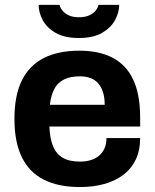

<svg xmlns="http://www.w3.org/2000/svg" viewBox="-20 -743 624 775"><path d="M302.7 12Q216.3 12 157.4 -17.5Q98.5 -47 68.4 -108Q38.3 -169 38.3 -263.2Q38.3 -357.8 68.3 -418.4Q98.3 -479 156.5 -508.7Q214.8 -538.4 300.1 -538.4Q380.3 -538.4 435 -509.7Q489.8 -481 517.7 -421.6Q545.7 -362.1 545.7 -267.9V-232.3H179.4Q181 -186.2 193.5 -154.3Q205.9 -122.4 232.5 -106.6Q259.2 -90.7 302.7 -90.7Q326.5 -90.7 346.2 -96.7Q365.9 -102.7 380.1 -114.8Q394.3 -126.9 402.1 -144.8Q409.8 -162.7 409.8 -185.7H545.7Q545.7 -136.4 528.1 -99.2Q510.5 -62 478 -37.4Q445.5 -12.9 401 -0.4Q356.5 12 302.7 12ZM181.2 -320.1H402.6Q402.6 -350.5 395.4 -372.1Q388.3 -393.7 375.2 -407.9Q362.1 -422.1 343.7 -428.5Q325.2 -434.9 301.9 -434.9Q264.2 -434.9 238.7 -422.3Q213.1 -409.8 199.6 -384.4Q186 -359 181.2 -320.1ZM298.1 -589.6Q241.1 -589.6 205.1 -610Q169.1 -630.5 152.6 -661.6Q136 -692.8 136 -723.4H220.3Q222.5 -712.6 231.8 -700.7Q241.1 -688.8 257.5 -681.1Q273.9 -673.4 298.1 -673.4Q323.9 -673.4 341.1 -681.4Q358.2 -689.4 367.1 -701.4Q376 -713.4 377.2 -723.4H461.2Q461.2 -692.8 444.2 -661.6Q427.2 -630.5 391.5 -610Q355.9 -589.6 298.1 -589.6Z"/></svg>

Font: Archivo SemiBold
Style: Regular
Weight: 600
Designer: Hector Gatti
Foundry: Omnibus-Type
Version: Version 2.001